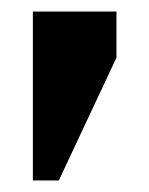

<svg xmlns="http://www.w3.org/2000/svg" viewBox="-20 -168 259 333"><path d="M37 -148H182V-68L82 145H37Z"/></svg>

Font: Teko Semibold
Style: Regular
Weight: 600
Designer: Manushi Parikh, Jonny Pinhorn
Foundry: Indian Type Foundry
Version: Version 1.105;PS 1.0;hotconv 1.0.78;makeotf.lib2.5.61930; tt